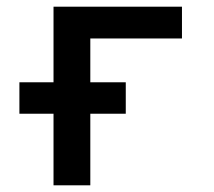

<svg xmlns="http://www.w3.org/2000/svg" viewBox="-20 -554 640 574"><path d="M140 0V-214H38V-308H140V-534H524V-439H250V-308H356V-214H250V0Z"/></svg>

Font: Geist Mono SemiBold
Style: Regular
Weight: 600
Monospace: yes
Designer: Basement.studio, Andrés Briganti, Mateo Zaragoza
Foundry: Basement.studio, Vercel, Andrés Briganti, Guido Ferreyra, Mateo Zaragoza
Version: Version 1.500; ttfautohint (v1.8.4.7-5d5b)